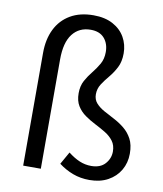

<svg xmlns="http://www.w3.org/2000/svg" viewBox="-90 -880 822 967"><g transform="rotate(10 321.5 -396.5)"><path d="M432.7 13.4Q386.6 13.4 347.6 -1.3Q308.6 -16 274.6 -41.7L310.6 -105.5Q341.4 -81.5 369.8 -69.7Q398.3 -57.8 429.4 -57.8Q475.9 -57.8 500.3 -85.1Q524.8 -112.5 524.8 -147.9Q524.8 -180.1 508.7 -201.5Q492.7 -222.9 467.8 -238.1Q442.8 -253.4 414.3 -267.9Q385.7 -282.4 360.8 -300Q335.8 -317.5 319.8 -343.2Q303.8 -368.9 303.8 -407.8Q303.8 -445.2 318.8 -472.6Q333.9 -500 353.2 -523.7Q372.4 -547.4 387.5 -573.7Q402.5 -599.9 402.5 -635.2Q402.5 -678.2 378.7 -705.6Q354.9 -733 309.1 -733Q249.8 -733 216.1 -689.4Q182.3 -645.8 182.3 -558.6V0H92.1V-575.8Q92.1 -646.1 117.6 -697.9Q143 -749.7 192 -778.5Q241 -807.3 310.4 -807.3Q369 -807.3 409.7 -785.3Q450.4 -763.3 471.4 -726.3Q492.4 -689.3 492.4 -644.2Q492.4 -602 477 -572Q461.5 -542 441.3 -517.9Q421 -493.9 405.6 -470.2Q390.2 -446.5 390.2 -417.6Q390.2 -390.8 406.2 -372.7Q422.2 -354.7 447.1 -340.8Q472.1 -327 500.4 -312.3Q528.8 -297.6 553.7 -277.5Q578.7 -257.4 594.7 -227.7Q610.7 -198 610.7 -152.2Q610.7 -105.7 588.9 -68Q567 -30.3 527.1 -8.5Q487.2 13.4 432.7 13.4Z"/></g></svg>

Font: Noto Sans JP
Style: Regular
Weight: 100
Designer: Ryoko NISHIZUKA 西塚涼子 (kana, bopomofo & ideographs); Paul D. Hunt (Latin, Greek & Cyrillic); Sandoll Communications 산돌커뮤니
Foundry: Adobe
Version: Version 2.004;hotconv 1.0.118;makeotfexe 2.5.65603